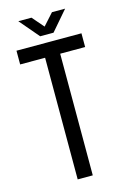

<svg xmlns="http://www.w3.org/2000/svg" viewBox="-127 -900 635 959"><g transform="rotate(-15 191.0 -420.0)"><path d="M137 -840H69L155 -739H224L311 -840H243L189 -780ZM151 0H229V-629H358V-700H22V-629H151Z"/></g></svg>

Font: Bebas Neue Regular two
Style: Regular2
Weight: 400
Designer: Ryoichi Tsunekawa & LGV (GE)
Foundry: Free Software Foundation, Inc.
Version: Version 1.003 August 13, 2016